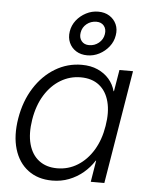

<svg xmlns="http://www.w3.org/2000/svg" viewBox="-55 -826 679 881"><g transform="rotate(5 284.5 -385.5)"><path d="M218.3 9.8Q152.3 9.8 107.2 -24.2Q62 -58.1 43.7 -119.1Q25.4 -180.2 38.6 -260.7Q52.2 -341.8 90.8 -402.6Q129.4 -463.4 185.8 -497.3Q242.2 -531.2 308.1 -531.2Q349.6 -531.2 381.3 -517.1Q413.1 -502.9 434.1 -478.8Q455.1 -454.6 463.4 -423.3H465.3L481.9 -522.5H544.4L458 0H395.5L411.6 -98.6H409.7Q389.6 -66.9 360.6 -42.5Q331.5 -18.1 295.7 -4.2Q259.8 9.8 218.3 9.8ZM235.8 -48.3Q287.6 -48.3 330.3 -75Q373 -101.6 401.9 -149.4Q430.7 -197.3 440.9 -261.2Q451.7 -325.2 439.2 -373Q426.8 -420.9 393.3 -447.3Q359.9 -473.6 308.1 -473.6Q258.3 -473.6 215.6 -448Q172.9 -422.4 143.3 -374.8Q113.8 -327.1 103 -261.2Q92.3 -195.3 105.5 -147.5Q118.7 -99.6 152.3 -74Q186 -48.3 235.8 -48.3ZM328.6 -576.7Q298.8 -576.7 277.1 -590.3Q255.4 -604 245.1 -627.2Q234.9 -650.4 239.3 -678.7Q243.7 -707.5 261.7 -730.5Q279.8 -753.4 306.2 -767.1Q332.5 -780.8 362.3 -780.8Q392.1 -780.8 413.8 -767.1Q435.5 -753.4 445.8 -730.5Q456.1 -707.5 451.2 -679.2Q446.8 -650.4 428.5 -627.2Q410.2 -604 384 -590.3Q357.9 -576.7 328.6 -576.7ZM333 -624Q358.4 -624 377.7 -639.9Q397 -655.8 400.9 -680.2Q404.8 -703.6 392.6 -718.8Q380.4 -733.9 357.9 -733.9Q332 -733.9 312.7 -718.3Q293.5 -702.6 289.6 -678.2Q285.6 -654.8 297.9 -639.4Q310.1 -624 333 -624Z"/></g></svg>

Font: Inter 28pt Light
Style: Italic
Weight: 300
Italic angle: -9.3988°
Designer: Rasmus Andersson
Foundry: rsms
Version: Version 4.001;git-66647c0bb